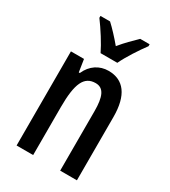

<svg xmlns="http://www.w3.org/2000/svg" viewBox="-187 -860 846 954"><g transform="rotate(30 235.5 -383.0)"><path d="M196 -606H292C313 -651 355 -715 385 -755V-766H331C299 -734 277 -714 244 -674C215 -709 182 -744 158 -766H103V-755C136 -711 176 -648 196 -606ZM275 -550C224 -550 179 -522 156 -469H150L139 -540H64V0H159V-275C159 -410 184 -465 250 -465C297 -465 314 -423 314 -341V0H410V-363C410 -488 362 -550 275 -550Z"/></g></svg>

Font: Noto Sans Malayalam ExtraCondensed Medium
Style: Regular
Weight: 500
Width: 2
Designer: Jelle Bosma - Monotype Design Team
Foundry: Monotype Imaging Inc.
Version: Version 2.104